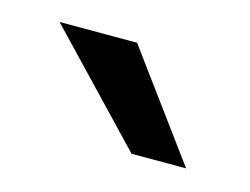

<svg xmlns="http://www.w3.org/2000/svg" viewBox="-39 -751 325 250"><g transform="rotate(15 124.0 -626.0)"><path d="M225 -555.5H151.5L16.5 -697H121Z"/></g></svg>

Font: Acari Sans Neue SemiBold
Style: Regular
Weight: 600
Designer: Alfredo Marco Pradil (font), Cristiano Sobral (main changes)
Foundry: Hanken Design Co. (font), Cristiano Sobral (main changes)
Version: Version 2.459;March 19, 2022;FontCreator 14.0.0.2808 64-bit;